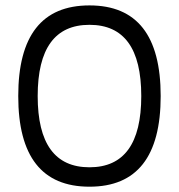

<svg xmlns="http://www.w3.org/2000/svg" viewBox="-20 -704 675 724"><path d="M48.8 -341.8Q48.8 -683.6 317.4 -683.6Q585.9 -683.6 585.9 -341.8Q585.9 0 317.4 0Q48.8 0 48.8 -341.8ZM512.7 -341.8Q512.7 -610.4 317.4 -610.4Q122.1 -610.4 122.1 -341.8Q122.1 -73.2 317.4 -73.2Q512.7 -73.2 512.7 -341.8Z"/></svg>

Font: Sanitrixie
Style: Regular
Weight: 400
Designer: Jayvee D. Enaguas (Grand Chaos)
Version: Version 1.1 - 6/9/2013